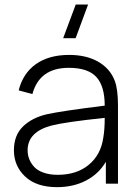

<svg xmlns="http://www.w3.org/2000/svg" viewBox="-20 -792 589 828"><path d="M226.1 15.1Q137.2 15.1 88.6 -30.5Q40 -76.2 40 -144Q40 -208.5 78.9 -246.3Q117.7 -284.2 182.1 -299.3Q246.6 -313.5 431.6 -336.4Q431.6 -420.4 395.5 -460Q359.4 -499.5 276.4 -499.5Q150.4 -499.5 119.6 -386.2L60.5 -402.3Q79.1 -476.1 135 -515.6Q190.9 -555.2 278.3 -555.2Q352.1 -555.2 403.3 -525.9Q454.6 -496.6 474.6 -444.3Q488.8 -408.2 488.8 -336.4V0H436.5V-94.2Q405.3 -41.5 350.6 -13.2Q295.9 15.1 226.1 15.1ZM99.1 -143.6Q99.1 -124 106 -106.2Q112.8 -88.4 127.2 -72.5Q141.6 -56.6 168 -47.4Q194.3 -38.1 229 -38.1Q310.5 -38.1 362.5 -81.1Q414.6 -124 425.3 -197.3Q431.6 -232.4 431.6 -283.7Q263.2 -266.1 201.7 -250.5Q99.1 -223.1 99.1 -143.6ZM252.4 -627.4 306.6 -772.5H359.9L306.2 -627.4Z"/></svg>

Font: Manrope Light
Style: Regular
Weight: 300
Designer: Mikhail Sharanda
Foundry: Mikhail Sharanda
Version: Version 4.505;FEAKit 1.0